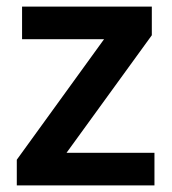

<svg xmlns="http://www.w3.org/2000/svg" viewBox="-20 -563 522 583"><path d="M449 0H31V-78L296 -444H47V-543H441V-456L182 -99H449Z"/></svg>

Font: Noto Sans Sora Sompeng SemiBold
Style: Regular
Weight: 600
Version: Version 2.101